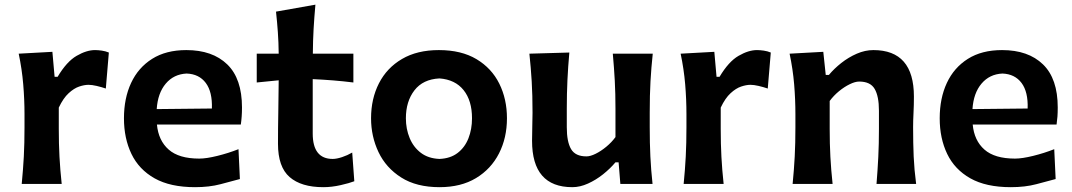

<svg xmlns="http://www.w3.org/2000/svg" viewBox="-20 -773 4505 807"><path d="M71.3 0Q77.1 -59.6 80.1 -115Q83 -170.4 83 -238.3V-293Q83 -355 77.6 -418.7Q72.3 -482.4 58.6 -547.4L200.2 -555.2L209.5 -450.2H222.2Q260.3 -514.2 302 -538.3Q343.8 -562.5 379.4 -562.5Q392.1 -562.5 407.7 -560.3Q423.3 -558.1 437.5 -552.2L424.8 -400.9Q406.2 -407.2 386.2 -411.9Q366.2 -416.5 352.1 -416.5Q334.5 -416.5 312.7 -409.2Q291 -401.9 268.6 -381.3Q246.1 -360.8 227.1 -320.8V-231Q227.1 -168.5 230 -114Q232.9 -59.6 239.3 0Z M799.8 13.7Q695.8 13.7 629.9 -23.4Q564 -60.5 532.5 -126Q501 -191.4 501 -275.9Q501 -359.9 531 -424.3Q561 -488.8 619.4 -525.6Q677.7 -562.5 763.2 -562.5Q873 -562.5 935.1 -502.4Q997.1 -442.4 997.1 -321.3Q997.1 -300.3 995.8 -283.2Q994.6 -266.1 992.2 -249.5H639.6Q646 -182.1 689 -144.3Q731.9 -106.4 817.4 -106.4Q847.7 -106.4 894 -117.9Q940.4 -129.4 982.4 -146L988.3 -20.5Q954.1 -11.2 907 1.2Q859.9 13.7 799.8 13.7ZM870.6 -316.9Q873 -386.7 845 -424.3Q816.9 -461.9 764.6 -463.9Q710.4 -461.4 676.8 -421.6Q643.1 -381.8 638.7 -314.5Z M1338.9 13.7Q1246.1 13.7 1197.3 -28.8Q1148.4 -71.3 1148.4 -168.5Q1148.4 -234.9 1149.7 -301.5Q1150.9 -368.2 1151.4 -435.5L1059.1 -426.3V-547.4H1151.4Q1150.9 -595.2 1147.9 -637.2Q1145 -679.2 1140.1 -724.1L1305.7 -753.4Q1300.8 -698.7 1298.1 -651.4Q1295.4 -604 1294.9 -547.4H1465.3V-426.3Q1422.9 -431.6 1379.6 -435.1Q1336.4 -438.5 1294.4 -440.4V-211.9Q1294.4 -105 1378.4 -105Q1394.5 -105 1417.5 -112.5Q1440.4 -120.1 1460.4 -131.8L1469.2 -11.2Q1449.2 -3.4 1411.9 5.1Q1374.5 13.7 1338.9 13.7Z M1827.6 13.7Q1730.5 13.7 1666.5 -26.9Q1602.5 -67.4 1571 -133.5Q1539.6 -199.7 1539.6 -275.9Q1539.6 -357.9 1572.8 -422.9Q1606 -487.8 1669.7 -525.1Q1733.4 -562.5 1824.7 -562.5Q1918.9 -562.5 1982.7 -524.4Q2046.4 -486.3 2078.6 -421.4Q2110.8 -356.4 2110.8 -275.9Q2110.8 -193.8 2077.4 -128.2Q2043.9 -62.5 1980.7 -24.4Q1917.5 13.7 1827.6 13.7ZM1827.1 -105Q1873.5 -106.9 1903.8 -130.4Q1934.1 -153.8 1949 -191.9Q1963.9 -230 1963.9 -275.9Q1963.9 -350.1 1928.5 -394.3Q1893.1 -438.5 1827.1 -443.4Q1757.8 -439.9 1721.9 -393.3Q1686 -346.7 1686 -275.9Q1686 -231 1701.9 -192.6Q1717.8 -154.3 1749 -130.6Q1780.3 -106.9 1827.1 -105Z M2385.7 13.7Q2216.3 13.7 2216.3 -181.2Q2216.3 -216.8 2217.3 -243.9Q2218.3 -271 2218.3 -299.3Q2218.3 -374.5 2214.8 -431.4Q2211.4 -488.3 2205.1 -547.4L2373 -552.2Q2367.7 -493.2 2365 -436.3Q2362.3 -379.4 2362.3 -316.9V-238.3Q2362.3 -176.8 2380.4 -146.2Q2398.4 -115.7 2444.8 -115.7Q2461.4 -115.7 2483.6 -126.7Q2505.9 -137.7 2528.3 -156.2Q2550.8 -174.8 2566.9 -196.8V-316.9Q2566.9 -379.4 2564 -433.8Q2561 -488.3 2555.7 -547.4H2723.6Q2717.3 -488.3 2714.1 -431.4Q2710.9 -374.5 2710.9 -299.3V-238.3Q2710.9 -170.4 2713.6 -115Q2716.3 -59.6 2722.7 0H2587.4L2580.1 -90.8H2566.9Q2544.9 -64.5 2514.9 -40.5Q2484.9 -16.6 2451.4 -1.5Q2418 13.7 2385.7 13.7Z M2853.5 0Q2859.4 -59.6 2862.3 -115Q2865.2 -170.4 2865.2 -238.3V-293Q2865.2 -355 2859.9 -418.7Q2854.5 -482.4 2840.8 -547.4L2982.4 -555.2L2991.7 -450.2H3004.4Q3042.5 -514.2 3084.2 -538.3Q3126 -562.5 3161.6 -562.5Q3174.3 -562.5 3189.9 -560.3Q3205.6 -558.1 3219.7 -552.2L3207 -400.9Q3188.5 -407.2 3168.5 -411.9Q3148.4 -416.5 3134.3 -416.5Q3116.7 -416.5 3095 -409.2Q3073.2 -401.9 3050.8 -381.3Q3028.3 -360.8 3009.3 -320.8V-231Q3009.3 -168.5 3012.2 -114Q3015.1 -59.6 3021.5 0Z M3311.5 0Q3317.4 -59.6 3320.3 -115Q3323.2 -170.4 3323.2 -238.3V-293Q3323.2 -355 3317.9 -418.7Q3312.5 -482.4 3298.8 -547.4L3440.4 -555.2L3450.7 -458H3463.9Q3485.8 -484.4 3516.1 -508.3Q3546.4 -532.2 3581.3 -547.4Q3616.2 -562.5 3650.9 -562.5Q3821.3 -562.5 3821.3 -367.2Q3821.3 -331.5 3819.6 -298.6Q3817.9 -265.6 3817.9 -238.3Q3817.9 -170.4 3820.3 -115Q3822.8 -59.6 3830.6 0H3664.1Q3668.9 -59.6 3671.6 -114Q3674.3 -168.5 3674.3 -231V-307.6Q3674.3 -368.7 3656.2 -399.4Q3638.2 -430.2 3591.3 -430.2Q3574.2 -430.2 3551.3 -418.9Q3528.3 -407.7 3506.1 -389.4Q3483.9 -371.1 3467.3 -348.6V-231Q3467.3 -168.5 3470.2 -114Q3473.1 -59.6 3479.5 0Z M4228.5 13.7Q4124.5 13.7 4058.6 -23.4Q3992.7 -60.5 3961.2 -126Q3929.7 -191.4 3929.7 -275.9Q3929.7 -359.9 3959.7 -424.3Q3989.7 -488.8 4048.1 -525.6Q4106.4 -562.5 4191.9 -562.5Q4301.8 -562.5 4363.8 -502.4Q4425.8 -442.4 4425.8 -321.3Q4425.8 -300.3 4424.6 -283.2Q4423.3 -266.1 4420.9 -249.5H4068.4Q4074.7 -182.1 4117.7 -144.3Q4160.6 -106.4 4246.1 -106.4Q4276.4 -106.4 4322.8 -117.9Q4369.1 -129.4 4411.1 -146L4417 -20.5Q4382.8 -11.2 4335.7 1.2Q4288.6 13.7 4228.5 13.7ZM4299.3 -316.9Q4301.8 -386.7 4273.7 -424.3Q4245.6 -461.9 4193.4 -463.9Q4139.2 -461.4 4105.5 -421.6Q4071.8 -381.8 4067.4 -314.5Z"/></svg>

Font: Pinar-FD SemiBold
Style: Regular
Weight: 600
Designer: Amin Abedi
Version: Version 2.000